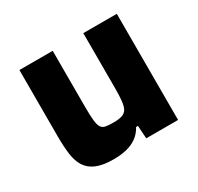

<svg xmlns="http://www.w3.org/2000/svg" viewBox="-117 -650 825 799"><g transform="rotate(-30 295.5 -251.0)"><path d="M217 8Q166 8 135 -5Q104 -18 88 -43Q72 -68 67 -105Q62 -142 62 -191V-510H222V-240Q222 -199 224.5 -175.5Q227 -152 234 -141Q241 -130 255 -127.5Q269 -125 293 -125Q319 -125 334.5 -130.5Q350 -136 357 -149Q364 -162 366.5 -185.5Q369 -209 369 -244V-510H530V0H377L373 -62H364Q350 -36 328 -20.5Q306 -5 278 1.5Q250 8 217 8Z"/></g></svg>

Font: Saira Thin
Style: Bold
Weight: 700
Version: Version 1.101